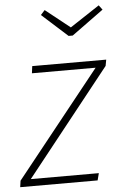

<svg xmlns="http://www.w3.org/2000/svg" viewBox="-66 -797 532 835"><g transform="rotate(-5 200.0 -379.0)"><path d="M404 -493 37 -31H334L326 0H-12L-8 -28L360 -489H82L86 -520H409ZM412 -738 273 -637H255L143 -738L161 -758L268 -673L397 -758Z"/></g></svg>

Font: FiraGO UltraLight
Style: Italic
Weight: 200
Italic angle: -8°
Designer: bBox Type GmbH
Foundry: bBox Type GmbH
Version: Version 1.001